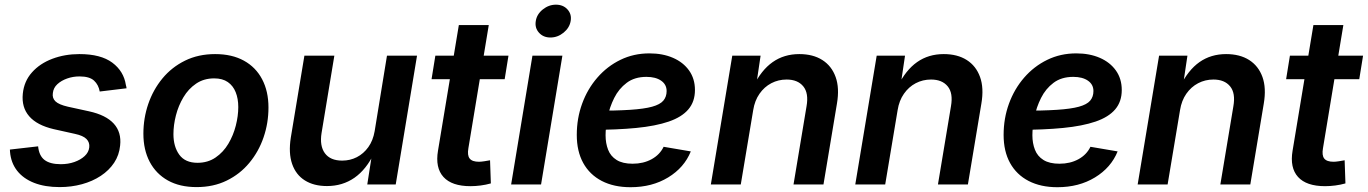

<svg xmlns="http://www.w3.org/2000/svg" viewBox="-20 -782 5799 814"><path d="M232.9 11.2Q170.4 11.2 124.5 -6.8Q78.6 -24.9 52.5 -58.3Q26.4 -91.8 22.5 -138.2Q22.5 -141.1 22.2 -143.3Q22 -145.5 22 -147.9L141.6 -161.6Q145.5 -121.6 168.9 -103.8Q192.4 -85.9 237.8 -85.9Q269 -85.9 295.4 -95.2Q321.8 -104.5 338.9 -120.4Q356 -136.2 358.4 -157.2Q360.8 -178.2 346.7 -192.6Q332.5 -207 297.9 -214.4L208 -234.4Q136.7 -251 103.8 -289.1Q70.8 -327.1 76.7 -384.8Q82 -437.5 115.5 -475.1Q148.9 -512.7 201.7 -532.7Q254.4 -552.7 316.9 -552.7Q407.2 -552.7 456.1 -516.4Q504.9 -480 513.7 -421.4Q514.6 -418.5 515.4 -414.8Q516.1 -411.1 516.6 -407.7L402.8 -394Q397.9 -422.4 378.7 -440.2Q359.4 -458 316.9 -458Q289.6 -458 264.6 -449.2Q239.7 -440.4 223.1 -425Q206.5 -409.7 204.1 -387.7Q200.7 -366.2 215.1 -352.3Q229.5 -338.4 268.1 -329.6L357.4 -310.1Q429.2 -294.4 462.4 -257.8Q495.6 -221.2 489.3 -165Q485.4 -124.5 463.9 -92Q442.4 -59.6 407.2 -36.4Q372.1 -13.2 327.4 -1Q282.7 11.2 232.9 11.2Z M813.5 11.2Q742.2 11.2 691.9 -16.8Q641.6 -44.9 614.7 -95.9Q587.9 -147 587.9 -215.3Q587.9 -280.8 608.6 -341.3Q629.4 -401.9 668.7 -449.5Q708 -497.1 764.4 -524.9Q820.8 -552.7 892.1 -552.7Q963.4 -552.7 1013.9 -524.9Q1064.5 -497.1 1091.3 -446Q1118.2 -395 1118.2 -326.2Q1118.2 -260.3 1097.4 -199.7Q1076.7 -139.2 1037.1 -91.6Q997.6 -43.9 941.2 -16.4Q884.8 11.2 813.5 11.2ZM817.4 -91.8Q861.3 -91.8 894 -114.3Q926.8 -136.7 948 -172.4Q969.2 -208 979.7 -249.3Q990.2 -290.5 990.2 -328.1Q990.2 -363.8 979.2 -391.1Q968.3 -418.5 945.8 -434.1Q923.3 -449.7 888.2 -449.7Q844.2 -449.7 811.5 -427.5Q778.8 -405.3 757.6 -369.6Q736.3 -334 725.8 -292.7Q715.3 -251.5 715.3 -213.4Q715.3 -160.2 740.2 -126Q765.1 -91.8 817.4 -91.8Z M1366.2 6.8Q1310.5 6.8 1272.5 -17.1Q1234.4 -41 1218.5 -86.9Q1202.6 -132.8 1212.9 -198.7L1270.5 -545.9H1397.5L1343.3 -218.3Q1334.5 -163.6 1357.4 -132.3Q1380.4 -101.1 1430.7 -101.1Q1464.4 -101.1 1492.9 -115.7Q1521.5 -130.4 1541.5 -158.2Q1561.5 -186 1568.4 -226.1L1620.6 -545.9H1748L1657.7 0H1537.1L1558.1 -134.8H1567.4Q1533.2 -63.5 1482.7 -28.3Q1432.1 6.8 1366.2 6.8Z M2135.7 -545.9 2119.6 -446.3H1809.6L1825.7 -545.9ZM1925.3 -675.8H2052.2L1965.8 -153.8Q1960.4 -123.5 1971.2 -109.9Q1981.9 -96.2 2010.7 -96.2Q2019 -96.2 2033.7 -98.4Q2048.3 -100.6 2057.6 -102.5L2061 -4.4Q2040 1.5 2017.8 4.4Q1995.6 7.3 1974.6 7.3Q1895.5 7.3 1860.1 -31.7Q1824.7 -70.8 1836.9 -143.1Z M2147 0 2237.3 -545.9H2364.3L2273.9 0ZM2313.5 -623Q2283.2 -623 2264.9 -643.6Q2246.6 -664.1 2251.5 -692.9Q2255.9 -721.7 2281.2 -741.9Q2306.6 -762.2 2336.9 -762.2Q2367.7 -762.2 2386 -741.9Q2404.3 -721.7 2399.4 -692.9Q2394.5 -664.1 2369.4 -643.6Q2344.2 -623 2313.5 -623Z M2653.3 11.7Q2582.5 11.7 2531.2 -14.9Q2480 -41.5 2452.6 -91.1Q2425.3 -140.6 2425.3 -210Q2425.3 -280.3 2448 -342.5Q2470.7 -404.8 2512.5 -452.9Q2554.2 -501 2610.4 -528.3Q2666.5 -555.7 2733.4 -555.7Q2789.6 -555.7 2833 -536.9Q2876.5 -518.1 2901.4 -483.2Q2926.3 -448.2 2926.3 -400.4Q2926.3 -351.1 2898.4 -318.4Q2870.6 -285.6 2815.2 -266.6Q2759.8 -247.6 2677.2 -239.5Q2594.7 -231.4 2484.9 -231.4L2499 -312.5Q2591.3 -312.5 2651.1 -316.4Q2710.9 -320.3 2744.6 -329.6Q2778.3 -338.9 2792.2 -355.2Q2806.2 -371.6 2806.2 -396Q2806.2 -423.8 2783 -439.9Q2759.8 -456.1 2720.7 -456.1Q2670.4 -456.1 2637 -430.9Q2603.5 -405.8 2584 -366.7Q2564.5 -327.6 2555.9 -285.2Q2547.4 -242.7 2547.4 -208.5Q2547.4 -174.8 2558.1 -147.2Q2568.8 -119.6 2594.2 -103.8Q2619.6 -87.9 2662.1 -87.9Q2707.5 -87.9 2742.4 -106.9Q2777.3 -126 2793.5 -159.7L2908.7 -140.1Q2880.9 -71.3 2812.7 -29.8Q2744.6 11.7 2653.3 11.7Z M3173.3 -315.4 3120.6 0H2993.7L3084.5 -545.9H3204.6L3184.6 -411.1L3173.3 -415Q3207.5 -484.9 3255.9 -518.8Q3304.2 -552.7 3368.7 -552.7Q3426.8 -552.7 3466.3 -527.6Q3505.9 -502.4 3522.7 -455.6Q3539.6 -408.7 3528.3 -342.8L3471.2 0H3344.2L3399.4 -331.5Q3409.2 -387.2 3385.5 -416Q3361.8 -444.8 3314.9 -444.8Q3279.8 -444.8 3250 -429.2Q3220.2 -413.6 3200 -384.5Q3179.7 -355.5 3173.3 -315.4Z M3785.6 -315.4 3732.9 0H3606L3696.8 -545.9H3816.9L3796.9 -411.1L3785.6 -415Q3819.8 -484.9 3868.2 -518.8Q3916.5 -552.7 3981 -552.7Q4039.1 -552.7 4078.6 -527.6Q4118.2 -502.4 4135 -455.6Q4151.9 -408.7 4140.6 -342.8L4083.5 0H3956.5L4011.7 -331.5Q4021.5 -387.2 3997.8 -416Q3974.1 -444.8 3927.2 -444.8Q3892.1 -444.8 3862.3 -429.2Q3832.5 -413.6 3812.3 -384.5Q3792 -355.5 3785.6 -315.4Z M4462.9 11.7Q4392.1 11.7 4340.8 -14.9Q4289.6 -41.5 4262.2 -91.1Q4234.9 -140.6 4234.9 -210Q4234.9 -280.3 4257.6 -342.5Q4280.3 -404.8 4322 -452.9Q4363.8 -501 4419.9 -528.3Q4476.1 -555.7 4543 -555.7Q4599.1 -555.7 4642.6 -536.9Q4686 -518.1 4710.9 -483.2Q4735.8 -448.2 4735.8 -400.4Q4735.8 -351.1 4708 -318.4Q4680.2 -285.6 4624.8 -266.6Q4569.3 -247.6 4486.8 -239.5Q4404.3 -231.4 4294.4 -231.4L4308.6 -312.5Q4400.9 -312.5 4460.7 -316.4Q4520.5 -320.3 4554.2 -329.6Q4587.9 -338.9 4601.8 -355.2Q4615.7 -371.6 4615.7 -396Q4615.7 -423.8 4592.5 -439.9Q4569.3 -456.1 4530.3 -456.1Q4480 -456.1 4446.5 -430.9Q4413.1 -405.8 4393.6 -366.7Q4374 -327.6 4365.5 -285.2Q4356.9 -242.7 4356.9 -208.5Q4356.9 -174.8 4367.7 -147.2Q4378.4 -119.6 4403.8 -103.8Q4429.2 -87.9 4471.7 -87.9Q4517.1 -87.9 4552 -106.9Q4586.9 -126 4603 -159.7L4718.3 -140.1Q4690.4 -71.3 4622.3 -29.8Q4554.2 11.7 4462.9 11.7Z M4982.9 -315.4 4930.2 0H4803.2L4894 -545.9H5014.2L4994.1 -411.1L4982.9 -415Q5017.1 -484.9 5065.4 -518.8Q5113.8 -552.7 5178.2 -552.7Q5236.3 -552.7 5275.9 -527.6Q5315.4 -502.4 5332.3 -455.6Q5349.1 -408.7 5337.9 -342.8L5280.8 0H5153.8L5209 -331.5Q5218.8 -387.2 5195.1 -416Q5171.4 -444.8 5124.5 -444.8Q5089.4 -444.8 5059.6 -429.2Q5029.8 -413.6 5009.5 -384.5Q4989.3 -355.5 4982.9 -315.4Z M5758.8 -545.9 5742.7 -446.3H5432.6L5448.7 -545.9ZM5548.3 -675.8H5675.3L5588.9 -153.8Q5583.5 -123.5 5594.2 -109.9Q5605 -96.2 5633.8 -96.2Q5642.1 -96.2 5656.7 -98.4Q5671.4 -100.6 5680.7 -102.5L5684.1 -4.4Q5663.1 1.5 5640.9 4.4Q5618.7 7.3 5597.7 7.3Q5518.6 7.3 5483.2 -31.7Q5447.8 -70.8 5460 -143.1Z"/></svg>

Font: Inter SemiBold
Style: Italic
Weight: 600
Italic angle: -9.3988°
Designer: Rasmus Andersson
Foundry: rsms
Version: Version 4.001;git-66647c0bb